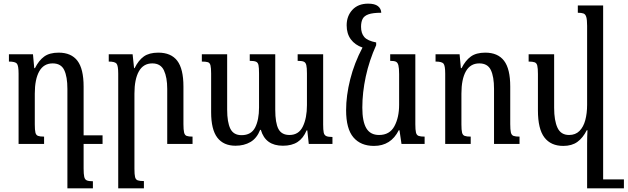

<svg xmlns="http://www.w3.org/2000/svg" viewBox="-20 -790 3445 1054"><path d="M439 135Q439 166 442.5 181Q446 196 457 200.5Q468 205 490 205V244H350V-302Q350 -369 332.5 -405.5Q315 -442 269 -442Q220 -442 195.5 -398.5Q171 -355 171 -276V-107Q171 -76 174.5 -62Q178 -48 189 -44Q200 -40 222 -40V0H82V-386Q82 -430 72.5 -441Q63 -452 29 -452V-492H161L168 -416H172Q193 -458 222.5 -479.5Q252 -501 302 -501Q371 -501 405 -456.5Q439 -412 439 -315V-47H543V0H439Z M1037 -40V0H898V-302Q898 -365 880 -403.5Q862 -442 816 -442Q767 -442 742.5 -398.5Q718 -355 718 -276V137Q718 168 721.5 182Q725 196 736 200Q747 204 770 204V244H629V-386Q629 -430 619.5 -441Q610 -452 577 -452V-492H708L716 -416H719Q740 -459 769.5 -480Q799 -501 849 -501Q919 -501 953 -456.5Q987 -412 987 -315V-109Q987 -78 990.5 -63Q994 -48 1004.5 -44Q1015 -40 1037 -40Z M1614 -492H1754V-106Q1754 -77 1757 -62.5Q1760 -48 1771 -43Q1782 -38 1805 -38V0H1675L1667 -74H1663Q1645 -31 1613.5 -10.5Q1582 10 1533 10Q1437 10 1412 -77H1408Q1390 -31 1355 -10.5Q1320 10 1273 10Q1207 10 1173 -34.5Q1139 -79 1139 -174V-387Q1139 -417 1135.5 -431Q1132 -445 1121.5 -448.5Q1111 -452 1088 -452V-492H1227V-188Q1227 -119 1244.5 -83.5Q1262 -48 1306 -48Q1359 -48 1380.5 -90Q1402 -132 1402 -200V-387Q1402 -418 1399 -432.5Q1396 -447 1385 -451.5Q1374 -456 1351 -456V-492H1491V-188Q1491 -115 1508.5 -82Q1526 -49 1569 -49Q1620 -49 1642.5 -95.5Q1665 -142 1665 -213V-387Q1665 -418 1661.5 -432.5Q1658 -447 1647.5 -451.5Q1637 -456 1614 -456Z M2033 11Q1960 11 1920 -36Q1880 -83 1880 -185Q1880 -265 1902.5 -354.5Q1925 -444 1970 -529Q1929 -543 1906 -574Q1883 -605 1883 -651Q1883 -702 1914.5 -736Q1946 -770 2001 -770Q2037 -770 2054.5 -756.5Q2072 -743 2073 -720Q2027 -720 2003 -711.5Q1979 -703 1970.5 -686Q1962 -669 1962 -643Q1962 -607 1980 -586.5Q1998 -566 2045 -557V-542Q2007 -458 1988 -370Q1969 -282 1969 -199Q1969 -123 1991 -86Q2013 -49 2061 -49Q2119 -49 2145 -97Q2171 -145 2171 -215V-383Q2171 -416 2167 -431.5Q2163 -447 2153 -451.5Q2143 -456 2122 -456V-492H2260V-108Q2260 -77 2263.5 -62.5Q2267 -48 2278 -44Q2289 -40 2311 -40V0H2184L2173 -75H2169Q2126 11 2033 11Z M2832 -40V0H2692V-302Q2692 -369 2674.5 -405.5Q2657 -442 2611 -442Q2562 -442 2537.5 -398.5Q2513 -355 2513 -276V-107Q2513 -76 2516.5 -62Q2520 -48 2531 -44Q2542 -40 2564 -40V0H2424V-386Q2424 -430 2414.5 -441Q2405 -452 2371 -452V-492H2503L2510 -416H2514Q2535 -458 2564.5 -479.5Q2594 -501 2644 -501Q2713 -501 2747 -456.5Q2781 -412 2781 -315V-109Q2781 -78 2784.5 -63Q2788 -48 2799 -44Q2810 -40 2832 -40Z M3072 11Q3004 11 2968.5 -35.5Q2933 -82 2933 -184V-384Q2933 -415 2929.5 -429.5Q2926 -444 2915 -448Q2904 -452 2882 -452V-492H3022V-198Q3022 -128 3040.5 -88.5Q3059 -49 3104 -49Q3139 -49 3161 -71Q3183 -93 3193 -130.5Q3203 -168 3203 -215V-648Q3203 -681 3198.5 -696.5Q3194 -712 3183 -716Q3172 -720 3152 -720V-760H3291V195H3405V244H3203V-2Q3203 -20 3203.5 -38.5Q3204 -57 3205 -75H3201Q3180 -33 3149.5 -11Q3119 11 3072 11Z"/></svg>

Font: Noto Serif Armenian Condensed Medium
Style: Regular
Weight: 500
Width: 3
Designer: Monotype Design Team
Foundry: Monotype Imaging Inc.
Version: Version 2.008; ttfautohint (v1.8.4.7-5d5b)